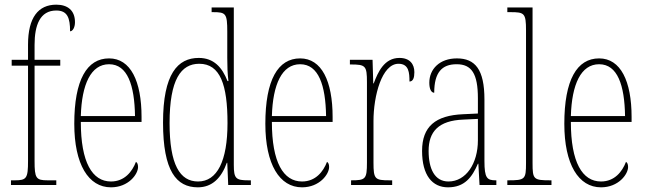

<svg xmlns="http://www.w3.org/2000/svg" viewBox="-20 -792 2767 822"><path d="M27 0H221V-20H184C134 -20 128 -29 128 -103V-511H238V-536H128V-600C128 -684 151 -747 221 -747C269 -747 280 -715 280 -658C291 -658 301 -674 301 -697C301 -748 269 -772 221 -772C144 -772 100 -717 100 -601V-536H30V-511H100V-103C100 -29 94 -20 44 -20H27Z M455 10C530 10 571 -46 571 -77C571 -90 567 -96 562 -99C546 -57 513 -15 455 -15C375 -15 326 -97 326 -270H586V-291C586 -445 539 -542 447 -542C352 -542 298 -450 298 -262C298 -88 359 10 455 10ZM558 -295H326C330 -431 369 -517 447 -517C526 -517 556 -427 558 -295Z M827 10C889 10 928 -31 951 -95H953L957 0H1054V-20H1044C990 -20 981 -27 981 -86V-760H886V-740H891C947 -740 953 -735 953 -656V-544C953 -509 954 -476 958 -445H954C931 -504 895 -544 831 -544C741 -544 678 -476 678 -267C678 -60 735 10 827 10ZM828 -15C750 -15 706 -87 706 -265C706 -452 755 -519 833 -519C923 -519 954 -429 954 -265C954 -103 910 -15 828 -15Z M1273 10C1348 10 1389 -46 1389 -77C1389 -90 1385 -96 1380 -99C1364 -57 1331 -15 1273 -15C1193 -15 1144 -97 1144 -270H1404V-291C1404 -445 1357 -542 1265 -542C1170 -542 1116 -450 1116 -262C1116 -88 1177 10 1273 10ZM1376 -295H1144C1148 -431 1187 -517 1265 -517C1344 -517 1374 -427 1376 -295Z M1483 0H1659V-20H1648C1585 -20 1579 -25 1579 -96V-274C1579 -382 1615 -519 1686 -519C1731 -519 1733 -480 1733 -443C1749 -443 1754 -460 1754 -483C1754 -517 1735 -544 1690 -544C1625 -544 1598 -483 1580 -435H1578L1575 -536H1478V-516H1481C1545 -516 1551 -511 1551 -440V-96C1551 -25 1545 -20 1484 -20H1483Z M1898 10C1969 10 2001 -33 2026 -91H2028L2033 0H2105V-20H2103C2065 -20 2054 -29 2054 -103V-366C2054 -495 2014 -542 1936 -542C1862 -542 1818 -496 1818 -438C1818 -411 1826 -395 1839 -395C1839 -482 1872 -517 1935 -517C1999 -517 2026 -477 2026 -371V-306L1963 -303C1844 -298 1787 -250 1787 -146C1787 -41 1831 10 1898 10ZM1900 -15C1841 -15 1815 -69 1815 -146C1815 -228 1857 -276 1964 -280L2026 -283V-191C2026 -92 1975 -15 1900 -15Z M2152 0H2341V-20H2337C2264 -20 2260 -24 2260 -94V-760H2152V-740H2165C2225 -740 2232 -736 2232 -662V-94C2232 -24 2228 -20 2155 -20H2152Z M2553 10C2628 10 2669 -46 2669 -77C2669 -90 2665 -96 2660 -99C2644 -57 2611 -15 2553 -15C2473 -15 2424 -97 2424 -270H2684V-291C2684 -445 2637 -542 2545 -542C2450 -542 2396 -450 2396 -262C2396 -88 2457 10 2553 10ZM2656 -295H2424C2428 -431 2467 -517 2545 -517C2624 -517 2654 -427 2656 -295Z"/></svg>

Font: Noto Serif Lao ExtraCondensed Thin
Style: Regular
Weight: 100
Width: 2
Designer: Monotype Design Team
Foundry: Monotype Imaging Inc.
Version: Version 2.003